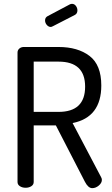

<svg xmlns="http://www.w3.org/2000/svg" viewBox="-20 -975 583 997"><path d="M368 -897 255 -839Q247 -835 244 -835Q232 -835 223 -845.5Q214 -856 214 -869Q214 -884 227 -891L344 -953Q350 -955 354 -955Q366 -955 374 -944.5Q382 -934 382 -921Q382 -904 368 -897ZM71 -30V-702Q71 -714 79.5 -722Q88 -730 101 -731H284Q384 -731 445 -684.5Q506 -638 506 -531Q506 -366 357 -336L505 -55Q509 -48 509 -41Q509 -25 493 -11.5Q477 2 459 2Q438 2 421 -31L270 -324H155V-30Q155 -16 142.5 -8Q130 0 113 0Q96 0 83.5 -8Q71 -16 71 -30ZM284 -655H155V-394H284Q422 -394 422 -525Q422 -655 284 -655Z"/></svg>

Font: Dosis
Style: Medium
Weight: 500
Designer: Edgar Tolentino, Pablo Impallari, Igino Marini
Foundry: Edgar Tolentino, Pablo Impallari, Igino Marini
Version: Version 1.007